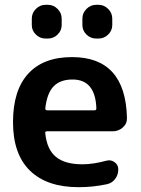

<svg xmlns="http://www.w3.org/2000/svg" viewBox="-20 -767 586 797"><path d="M281 -437Q230 -437 202.5 -408.5Q175 -380 168 -317Q168 -309 176 -309H372Q380 -309 380 -317Q376 -437 281 -437ZM306 10Q175 10 104.5 -58.5Q34 -127 34 -260Q34 -392 97 -461Q160 -530 279 -530Q501 -530 507 -278Q508 -254 490 -238Q472 -222 448 -222H175Q166 -222 168 -213Q175 -146 212.5 -115.5Q250 -85 322 -85Q367 -85 422 -100Q440 -105 455.5 -94Q471 -83 471 -64Q471 -41 457.5 -23.5Q444 -6 422 -2Q366 10 306 10ZM389 -747Q412 -747 429 -730Q446 -713 446 -690V-663Q446 -640 429 -623.5Q412 -607 389 -607H379Q356 -607 339 -623.5Q322 -640 322 -663V-690Q322 -713 339 -730Q356 -747 379 -747ZM169 -747H179Q202 -747 219 -730Q236 -713 236 -690V-663Q236 -640 219 -623.5Q202 -607 179 -607H169Q146 -607 129 -623.5Q112 -640 112 -663V-690Q112 -713 129 -730Q146 -747 169 -747Z"/></svg>

Font: Rounded Mplus 1c Bold
Style: Bold
Weight: 700
Version: Version 1.059.20150529